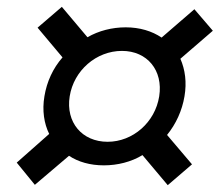

<svg xmlns="http://www.w3.org/2000/svg" viewBox="-20 -655 643 562"><path d="M471 -113 542 -174 469 -260C495 -292 513 -331 520 -373C527 -414 522 -451 508 -483L603 -565L549 -628L453 -545C425 -564 389 -575 348 -575C308 -575 269 -565 236 -546L161 -635L90 -574L163 -487C135 -455 117 -416 110 -373C103 -332 109 -293 124 -263L29 -179L82 -114L182 -199C209 -181 244 -171 284 -171C324 -171 364 -181 397 -201ZM295 -240C220 -240 172 -297 184 -373C196 -449 262 -506 337 -506C411 -506 458 -449 446 -373C434 -297 369 -240 295 -240Z"/></svg>

Font: JetBrains Mono
Style: Italic
Weight: 400
Italic angle: -9°
Monospace: yes
Designer: Philipp Nurullin, Konstantin Bulenkov
Foundry: JetBrains
Version: Version 2.305